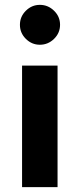

<svg xmlns="http://www.w3.org/2000/svg" viewBox="-20 -770 329 790"><path d="M144 -585.9Q110.8 -585.9 86.4 -610.1Q62 -634.3 62 -668Q62 -701.7 86.4 -725.8Q110.8 -750 144 -750Q177.7 -750 202.4 -725.8Q227.1 -701.7 227.1 -668Q227.1 -634.3 202.4 -610.1Q177.7 -585.9 144 -585.9ZM70.8 0V-500H216.8V0Z"/></svg>

Font: Orkney
Style: Bold
Weight: 700
Designer: Samuel Oakes and Alfredo Marco Pradil
Foundry: Alfredo Marco Pradil
Version: 1.0